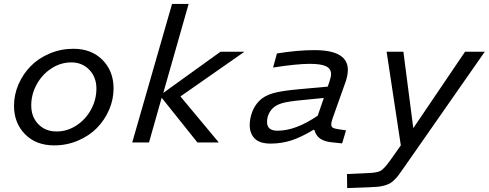

<svg xmlns="http://www.w3.org/2000/svg" viewBox="-20 -730 2504 984"><path d="M356 -480Q449.2 -480 505.6 -422.6Q562 -365.2 562 -276.9Q562 -220.2 539.1 -167.2Q516.1 -114.3 476.6 -74Q437 -33.7 379.6 -9.3Q322.3 15.1 257.8 15.1Q164.6 15.1 108.2 -42.2Q51.8 -99.6 51.8 -188Q51.8 -244.6 74.7 -297.6Q97.7 -350.6 137.2 -390.9Q176.8 -431.2 234.1 -455.6Q291.5 -480 356 -480ZM270 -56.2Q324.2 -56.2 371.6 -86.9Q418.9 -117.7 446.5 -168.5Q474.1 -219.2 474.1 -275.9Q474.1 -334.5 437.7 -372.3Q401.4 -410.2 345.2 -410.2Q290.5 -410.2 242.9 -378.9Q195.3 -347.7 167.7 -296.9Q140.1 -246.1 140.1 -189.9Q140.1 -130.9 176.5 -93.5Q212.9 -56.2 270 -56.2Z M946.8 -710 816.9 -253.9 1109.9 -464.8H1230V-462.9L904.8 -235.8L1099.6 -2V0H991.7L808.6 -229L743.7 0H657.7L861.8 -710Z M1685.5 -126Q1677.7 -104.5 1677.7 -91.8Q1677.7 -80.6 1685.5 -75.7Q1693.4 -70.8 1713.4 -67.9L1753.4 -62L1733.4 4.9L1686.5 0Q1644 -3.4 1621.3 -19.3Q1598.6 -35.2 1591.3 -64H1585.4Q1523.9 -26.9 1473.4 -10.5Q1422.9 5.9 1366.7 5.9Q1311 5.9 1285.4 -20Q1259.8 -45.9 1259.8 -88.9Q1259.8 -122.6 1272.5 -156.2Q1285.2 -189.9 1309.6 -213.9Q1334.5 -238.8 1377.4 -251.7Q1420.4 -264.6 1514.6 -272.9L1659.7 -286.1L1668.5 -312Q1676.8 -337.4 1676.8 -350.1Q1676.8 -377.4 1651.4 -390.1Q1626 -402.8 1567.4 -402.8Q1500.5 -402.8 1379.4 -383.8L1399.4 -456.1Q1504.9 -473.1 1591.3 -473.1Q1762.7 -473.1 1762.7 -372.1Q1762.7 -346.7 1752.4 -314ZM1402.3 -60.1Q1495.6 -60.1 1608.4 -137.2L1639.6 -228L1526.4 -216.8Q1456.1 -210.4 1425 -200.9Q1394 -191.4 1378.4 -175.8Q1348.6 -146 1348.6 -104Q1348.6 -60.1 1402.3 -60.1Z M2047.4 132.8Q2031.7 155.3 2022.5 167.7Q2013.2 180.2 2000.5 192.4Q1987.8 204.6 1977.5 210.2Q1967.3 215.8 1950.4 220.7Q1933.6 225.6 1914.8 227.3Q1896 229 1867.2 230L1759.3 233.9L1758.3 162.1L1862.3 157.2Q1912.1 155.8 1930.7 145.3Q1949.2 134.8 1981.4 89.8L2034.2 15.1L1961.4 -464.8H2047.4L2098.1 -73.2L2363.3 -464.8H2464.4Z"/></svg>

Font: IntelOne Mono
Style: Italic
Weight: 400
Italic angle: -16°
Designer: Fred Shallcrass
Foundry: Frere-Jones Type LLC
Version: Version 1.200;hotconv 1.1.0;makeotfexe 2.6.0;FJTRelease1.2